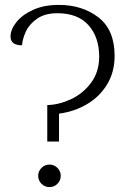

<svg xmlns="http://www.w3.org/2000/svg" viewBox="-20 -751 537 784"><path d="M173 -322Q220 -323 269 -345.5Q318 -368 351.5 -412.5Q385 -457 385 -520Q385 -599 341.5 -648Q298 -697 214 -697Q164 -697 132 -675Q100 -653 86 -623Q72 -593 70 -566Q23 -566 23 -602Q23 -630 46.5 -660Q70 -690 114.5 -710.5Q159 -731 220 -731Q316 -731 382 -680Q448 -629 448 -523Q448 -457 417.5 -406.5Q387 -356 335 -325.5Q283 -295 221 -287V-173H173ZM136 -33Q136 -52 149.5 -65.5Q163 -79 182 -79Q201 -79 214.5 -65.5Q228 -52 228 -33Q228 -14 214.5 -0.5Q201 13 182 13Q163 13 149.5 -0.5Q136 -14 136 -33Z"/></svg>

Font: Arima Madurai Light
Style: Regular
Weight: 300
Designer: Joana Correia and Natanael Gama
Foundry: NDISCOVER
Version: Version 1.019